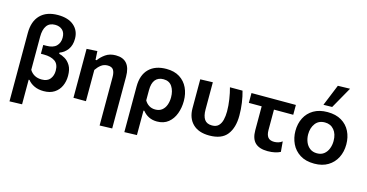

<svg xmlns="http://www.w3.org/2000/svg" viewBox="-94 -1240 3604 1886"><g transform="rotate(15 1708.0 -297.0)"><path d="M71 196V-498.5Q71 -617.5 134 -682Q197 -746.5 313 -746.5Q418 -746.5 475.8 -696.5Q533.5 -646.5 533.5 -564Q533.5 -497 501.8 -453.8Q470 -410.5 421.5 -393.5V-382Q449.5 -376 482.5 -356.8Q515.5 -337.5 538.8 -298.5Q562 -259.5 562 -194Q562 -137.5 540.5 -90.5Q519 -43.5 475.8 -15.5Q432.5 12.5 367.5 12.5Q313 12.5 271.8 -7Q230.5 -26.5 206.5 -58H198V192ZM320 -93Q378 -93 405 -127.5Q432 -162 432 -211.5Q432 -279.5 390.8 -307.5Q349.5 -335.5 279 -335.5H248V-425H279Q347.5 -425 380.5 -457.2Q413.5 -489.5 413.5 -543Q413.5 -594.5 384.8 -620.5Q356 -646.5 310.5 -646.5Q253.5 -646.5 225.5 -607.2Q197.5 -568 197.5 -495.5V-158.5Q216 -127.5 246.8 -110.2Q277.5 -93 320 -93Z M987.5 196V-295Q987.5 -344 971 -369Q954.5 -394 912.5 -394Q874 -394 845.5 -371.8Q817 -349.5 796 -317.5V0H669V-498L777 -504.5L782 -416H793.5Q818.5 -452 860.5 -481.5Q902.5 -511 964.5 -511Q1114.5 -511 1114.5 -334V192Z M1239 196V-267Q1239 -385.5 1302.5 -448.2Q1366 -511 1479.5 -511Q1560 -511 1614.5 -476.5Q1669 -442 1696.8 -383Q1724.5 -324 1724.5 -250Q1724.5 -180.5 1702.2 -120.8Q1680 -61 1634.5 -24.2Q1589 12.5 1520 12.5Q1473 12.5 1436.5 -6Q1400 -24.5 1374.5 -57H1366V192ZM1473.5 -97Q1515.5 -97 1542.2 -118.8Q1569 -140.5 1581.5 -175.8Q1594 -211 1594 -252Q1594 -317.5 1565.2 -361.5Q1536.5 -405.5 1477.5 -405.5Q1424 -405.5 1395 -370.8Q1366 -336 1366 -264V-161Q1382.5 -131.5 1410 -114.2Q1437.5 -97 1473.5 -97Z M2052 12.5Q1943 12.5 1884 -45.5Q1825 -103.5 1825 -204.5V-498L1952 -502V-224Q1952 -159.5 1975.5 -124.8Q1999 -90 2053 -90Q2095.5 -90 2118.8 -113.2Q2142 -136.5 2151.5 -175.5Q2161 -214.5 2161 -261Q2161 -319 2151.2 -383Q2141.5 -447 2127 -498H2255Q2270.5 -445 2279.5 -381.5Q2288.5 -318 2288.5 -253Q2288.5 -130 2233.2 -58.8Q2178 12.5 2052 12.5Z M2645 12.5Q2561 12.5 2518.8 -27.8Q2476.5 -68 2476.5 -155V-398H2346V-498H2797.5V-398H2601.5V-190.5Q2601.5 -142 2620.8 -117.2Q2640 -92.5 2684.5 -92.5Q2704 -92.5 2725.8 -98.5Q2747.5 -104.5 2765.5 -119L2774.5 -14.5Q2754 -3 2720.5 4.8Q2687 12.5 2645 12.5Z M3120 12.5Q3032 12.5 2974 -24.5Q2916 -61.5 2887.5 -121.5Q2859 -181.5 2859 -251Q2859 -325.5 2889 -384.2Q2919 -443 2976.8 -477Q3034.5 -511 3117.5 -511Q3202.5 -511 3260.2 -476.5Q3318 -442 3347.2 -383.2Q3376.5 -324.5 3376.5 -251Q3376.5 -176 3346.2 -116.5Q3316 -57 3258.5 -22.2Q3201 12.5 3120 12.5ZM3119.5 -92.5Q3162.5 -92.5 3190.8 -115Q3219 -137.5 3233 -173.8Q3247 -210 3247 -251Q3247 -322.5 3212 -364.2Q3177 -406 3119 -406Q3055.5 -406 3022 -361.2Q2988.5 -316.5 2988.5 -251Q2988.5 -210 3003 -173.8Q3017.5 -137.5 3046.8 -115Q3076 -92.5 3119.5 -92.5ZM3058.5 -569.5Q3080.5 -624 3103 -678.5Q3125 -732.5 3147 -786.5L3270.5 -789.5Q3238.5 -733.5 3208 -679Q3177.5 -624.5 3147 -571Z"/></g></svg>

Font: Heraclito SemiBold
Style: Regular
Weight: 600
Designer: Kostas Bartsokas (font) & Cristiano Sobral (main changes)
Foundry: Kostas Bartsokas (font) & Cristiano Sobral (main changes)
Version: Version 1.00;July 8, 2020;FontCreator 13.0.0.2655 64-bit